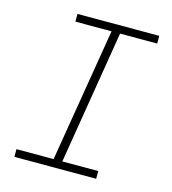

<svg xmlns="http://www.w3.org/2000/svg" viewBox="-109 -825 819 914"><g transform="rotate(15 300.0 -367.5)"><path d="M46 0V-38H229L338 -697H160V-735H563V-697H380L272 -38H449V0Z"/></g></svg>

Font: Iosevka Slab XLtExObl
Style: Regular
Weight: 200
Width: 7
Italic angle: -9°
Monospace: yes
Designer: Belleve Invis
Foundry: Belleve Invis
Version: Version 11.1.1; ttfautohint (v1.8.3)